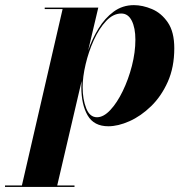

<svg xmlns="http://www.w3.org/2000/svg" viewBox="-114 -490 735 760"><path d="M208 -145Q208 -156.2 209 -168.9L112.5 244.1H180.9V250H-94.2V244.1H-27.3L133.8 -454.1H63V-460H275.1L234.9 -290Q250.7 -335.9 275.9 -377.1Q301 -418.2 336.1 -444Q371.1 -469.7 416 -469.7Q450.4 -469.7 487.5 -454.1Q524.7 -438.5 550.3 -401.1Q575.9 -363.8 575.9 -298.8Q575.9 -223.9 550.2 -166.3Q524.4 -108.6 484 -69.5Q443.6 -30.3 398.6 -10.3Q353.5 9.8 314.9 9.8Q257.8 9.8 232.9 -33.2Q208 -76.2 208 -145ZM213.1 -145Q213.1 -97.7 227.1 -61.8Q241 -25.9 270 -25.9Q295.9 -25.9 322.6 -54.4Q349.4 -83 371.8 -129.3Q394.3 -175.5 408.1 -229.2Q421.9 -283 421.9 -333Q421.9 -379.6 407.5 -408.1Q393.1 -436.5 366.2 -436.5Q334 -436.5 306.2 -406.9Q278.3 -377.2 257.4 -331.3Q236.6 -285.4 224.9 -235.5Q213.1 -185.5 213.1 -145Z"/></svg>

Font: Bodoni* 36
Style: Bold Italic
Weight: 700
Italic angle: -13°
Version: Version 2.000; ttfautohint (v1.8.1)